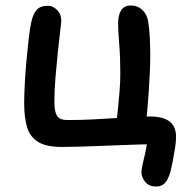

<svg xmlns="http://www.w3.org/2000/svg" viewBox="-20 -530 679 699"><path d="M548 149Q522 149 508.5 132Q495 115 495 98Q495 86 499.5 67Q504 48 509 26Q514 4 516 -17L541 -5Q521 -5 488.5 -4Q456 -3 417 -1.5Q378 0 338.5 1.5Q299 3 264 4Q229 5 205 5Q148 5 118.5 -13.5Q89 -32 78.5 -67.5Q68 -103 68 -155Q68 -181 70 -221.5Q72 -262 76 -306Q80 -350 84.5 -389Q89 -428 94 -450Q100 -478 113 -493.5Q126 -509 155 -509Q172 -509 187.5 -494Q203 -479 203 -454Q203 -447 199 -415.5Q195 -384 190.5 -340Q186 -296 182 -248.5Q178 -201 178 -159Q178 -124 187.5 -108.5Q197 -93 225 -93Q271 -93 313 -95Q355 -97 393 -99.5Q431 -102 464 -104Q497 -106 525 -106Q574 -106 597.5 -87.5Q621 -69 621 -32Q621 -16 617.5 7.5Q614 31 609.5 54Q605 77 601 94Q596 111 589.5 123.5Q583 136 573 142.5Q563 149 548 149ZM402 -66Q405 -91 408.5 -124.5Q412 -158 415 -194Q418 -230 418 -262Q418 -291 417 -318.5Q416 -346 414 -370Q412 -394 411 -413.5Q410 -433 410 -445Q410 -475 421 -492.5Q432 -510 456 -510Q481 -510 498 -494Q515 -478 519 -454Q524 -425 525.5 -392.5Q527 -360 527 -326Q527 -300 525.5 -266Q524 -232 521.5 -195.5Q519 -159 516 -126Q513 -93 510 -70Z"/></svg>

Font: Shantell Sans Medium
Style: Regular
Weight: 500
Designer: Stephen Nixon, Anya Danilova, Shantell Martin
Foundry: Arrow Type
Version: Version 1.011;[c5ecc13dd]